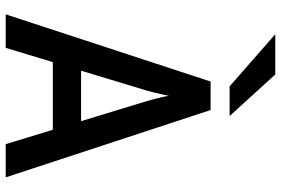

<svg xmlns="http://www.w3.org/2000/svg" viewBox="-172 -788 961 656"><g transform="rotate(90 308.0 -460.5)"><path d="M29.5 0 259 -700H356.5L586.5 0H473L325.5 -483.5Q323.5 -490.5 320 -503.8Q316.5 -517 313 -531.5Q309.5 -546 308 -557.5Q305.5 -546 302.2 -531.5Q299 -517 295.8 -503.8Q292.5 -490.5 290.5 -483.5L144 0ZM167 -161 196.5 -257.5H419.5L449 -161ZM275.5 -765 97.5 -921H235L377 -765Z"/></g></svg>

Font: Overpass Mono Light SemiBold
Style: Regular
Weight: 600
Monospace: yes
Version: Version 4.000